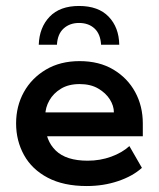

<svg xmlns="http://www.w3.org/2000/svg" viewBox="-20 -614 533 644"><path d="M271 10Q193 10 140 -18Q87 -46 60.5 -94Q34 -142 34 -200Q34 -258 60 -305Q86 -352 134 -380.5Q182 -409 247 -409Q313 -409 360.5 -380.5Q408 -352 433.5 -305Q459 -258 459 -200V-157H90V-237H362Q362 -259 348.5 -280.5Q335 -302 309.5 -317Q284 -332 247 -332Q210 -332 184.5 -316.5Q159 -301 145.5 -277Q132 -253 132 -228V-200Q132 -143 167 -109Q202 -75 274 -75Q316 -75 353 -88.5Q390 -102 414 -124L456 -51Q425 -23 376 -6.5Q327 10 271 10ZM110 -464Q112 -522 146.5 -558Q181 -594 245 -594Q310 -594 344.5 -558Q379 -522 380 -464H319Q317 -500 297 -518.5Q277 -537 245 -537Q214 -537 193.5 -518.5Q173 -500 171 -464Z"/></svg>

Font: Rokkitt SemiBold SemiBold
Style: Regular
Weight: 600
Version: Version 3.103